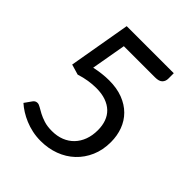

<svg xmlns="http://www.w3.org/2000/svg" viewBox="-199 -843 979 979"><g transform="rotate(45 290.0 -354.0)"><path d="M489 -677.5Q489 -658.5 477 -646.2Q465 -634 436.5 -634H211.5L178.5 -446Q234.5 -458 282 -458Q338 -458 380.8 -441.5Q423.5 -425 452.5 -396Q481.5 -367 496.2 -327.5Q511 -288 511 -241.5Q511 -184.5 491 -138.5Q471 -92.5 436.2 -59.8Q401.5 -27 354.5 -9.5Q307.5 8 253 8Q221.5 8 192.5 1.8Q163.5 -4.5 138.5 -15Q113.5 -25.5 92 -39Q70.5 -52.5 54 -67.5L81 -105.5Q90 -118.5 105 -118.5Q114.5 -118.5 127.2 -110.8Q140 -103 158 -93.5Q176 -84 200.2 -76.2Q224.5 -68.5 258 -68.5Q295.5 -68.5 325.5 -80.5Q355.5 -92.5 376.8 -114.8Q398 -137 409.5 -168Q421 -199 421 -237.5Q421 -271 411.2 -298Q401.5 -325 381.8 -344Q362 -363 332.5 -373.5Q303 -384 263.5 -384Q236.5 -384 207.5 -379.5Q178.5 -375 147.5 -365L91.5 -381.5L149.5 -716.5H489Z"/></g></svg>

Font: 8514790e538f44c2 - subset of Lato
Style: Regular
Weight: 400
Version: Version 1.104; Western+Polish opensource